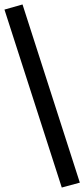

<svg xmlns="http://www.w3.org/2000/svg" viewBox="-38 -775 378 861"><path d="M239 66 -18 -732 63 -755 320 44Z"/></svg>

Font: NunitoSans_10ptSemiBold
Style: Regular
Weight: 600
Designer: Vernon Adams
Foundry: Vernon Adams
Version: Version 3.101;gftools[0.9.27]